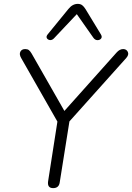

<svg xmlns="http://www.w3.org/2000/svg" viewBox="-20 -964 681 990"><path d="M254 6Q223 6 228 -29L276 -337L89 -665Q78 -684 85 -697.5Q92 -711 110 -711Q122 -711 129 -705.5Q136 -700 143 -688L312 -392L581 -693Q597 -711 615 -711Q632 -711 639 -696.5Q646 -682 631 -665L338 -338L288 -24Q284 6 254 6ZM258 -766Q248 -756 237 -757.5Q226 -759 221.5 -767.5Q217 -776 226 -787L333 -918Q354 -944 381 -944Q395 -944 404 -937Q413 -930 421 -917L500 -787Q508 -774 501.5 -765.5Q495 -757 482.5 -757Q470 -757 461 -770L376 -891Z"/></svg>

Font: Nunito Light
Style: Italic
Weight: 300
Italic angle: -9°
Designer: Vernon Adams
Foundry: Vernon Adams
Version: Version 3.601; ttfautohint (v1.8.2.53-6de2)